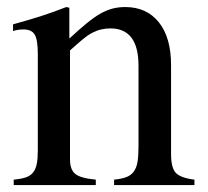

<svg xmlns="http://www.w3.org/2000/svg" viewBox="-20 -533 598 553"><path d="M17.6 -462.9Q63.5 -475.6 97.2 -486.3Q130.9 -497.1 170.9 -512.7L179.7 -510.7V-421.9Q208 -448.2 229.5 -465.8Q251 -483.4 269 -493.7Q287.1 -503.9 304.2 -508.3Q321.3 -512.7 340.8 -512.7Q402.3 -512.7 437.5 -468.8Q472.7 -424.8 472.7 -345.7V-89.8Q472.7 -49.8 486.3 -35.2Q500 -20.5 540 -15.6V0H308.6V-15.6Q329.1 -17.6 342.8 -22.5Q356.4 -27.3 364.7 -38.1Q373 -48.8 376 -66.4Q378.9 -84 378.9 -110.4V-343.8Q378.9 -451.2 297.9 -451.2Q284.2 -451.2 271.5 -448.2Q258.8 -445.3 245.6 -438.5Q232.4 -431.6 217.3 -418.9Q202.1 -406.2 181.6 -387.7V-74.2Q181.6 -43.9 197.3 -31.7Q212.9 -19.5 255.9 -15.6V0H19.5V-15.6Q41 -17.6 54.2 -22Q67.4 -26.4 75.2 -36.1Q83 -45.9 85.9 -61Q88.9 -76.2 88.9 -99.6V-377Q88.9 -418 80.1 -433.1Q71.3 -448.2 47.9 -448.2Q30.3 -448.2 17.6 -443.4Z"/></svg>

Font: BabelStone Tibetan
Style: Regular
Weight: 400
Designer: Christopher J. Fynn
Foundry: BabelStone
Version: Version 10.011 October 1, 2023